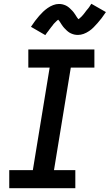

<svg xmlns="http://www.w3.org/2000/svg" viewBox="-20 -997 581 1017"><path d="M379 0H29V-96H154L243 -639H130V-735H480V-639H355L266 -96H379ZM220 -811 144 -855Q155 -872 166 -886.5Q177 -901 187.5 -913Q198 -925 208.5 -935Q219 -945 232.5 -954.5Q246 -964 261.5 -970Q277 -976 292 -976Q297 -976 302 -975.5Q307 -975 311 -974Q315 -973 319.5 -971.5Q324 -970 328.5 -968Q333 -966 336.5 -963.5Q340 -961 343.5 -958.5Q347 -956 350 -953Q353 -950 356.5 -946.5Q360 -943 363.5 -939.5Q367 -936 369.5 -932.5Q372 -929 374.5 -925.5Q377 -922 379 -919Q381 -916 384 -911Q387 -906 390 -902Q393 -898 396 -895Q399 -892 398 -890H397Q396 -890 394.5 -890.5Q393 -891 392 -891H391L394 -894Q397 -896 400 -898.5Q403 -901 405.5 -903.5Q408 -906 410 -907.5Q412 -909 413.5 -911Q415 -913 417 -915Q419 -917 421 -919.5Q423 -922 425 -924.5Q427 -927 429 -929.5Q431 -932 433 -935Q435 -938 437.5 -941Q440 -944 442.5 -947Q445 -950 448 -953.5Q451 -957 453.5 -961Q456 -965 458.5 -969Q461 -973 464 -977L541 -933Q529 -915 518 -900.5Q507 -886 496.5 -874.5Q486 -863 476 -852.5Q466 -842 452 -832.5Q438 -823 423 -817.5Q408 -812 393 -812Q388 -812 383 -812.5Q378 -813 373.5 -814Q369 -815 365 -816.5Q361 -818 356 -820Q351 -822 347.5 -824.5Q344 -827 340.5 -829.5Q337 -832 334 -835Q331 -838 327.5 -841.5Q324 -845 320.5 -848.5Q317 -852 314.5 -855.5Q312 -859 309.5 -862.5Q307 -866 305 -869Q303 -872 300 -877Q297 -882 294 -886Q291 -890 288 -893Q285 -896 286 -897Q286 -898 286 -898Q286 -898 287 -898Q288 -898 290 -897.5Q292 -897 293 -897H294Q293 -896 290 -894Q287 -892 284 -889.5Q281 -887 278.5 -884.5Q276 -882 274 -880Q272 -878 270.5 -876.5Q269 -875 267 -873Q265 -871 263 -868.5Q261 -866 259.5 -863.5Q258 -861 255.5 -858.5Q253 -856 251 -853Q249 -850 246.5 -847Q244 -844 241.5 -840.5Q239 -837 236.5 -833.5Q234 -830 231 -826.5Q228 -823 225.5 -819Q223 -815 220 -811Z"/></svg>

Font: Iosevka Term Curly
Style: Bold Italic
Weight: 700
Italic angle: -9°
Designer: Belleve Invis
Foundry: Belleve Invis
Version: Version 32.3.0